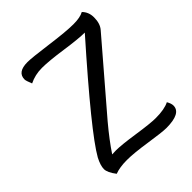

<svg xmlns="http://www.w3.org/2000/svg" viewBox="-193 -777 897 897"><g transform="rotate(-45 255.5 -328.5)"><path d="M141 -667Q170 -667 270 -653.5Q370 -640 418 -640Q463 -640 486 -653Q509 -630 509 -595Q509 -554 489 -531L210 -206Q153 -138 116 -82Q124 -83 141 -83Q178 -83 261.5 -70.5Q345 -58 380 -58Q438 -58 469 -74Q480 -55 480 -41Q480 10 382 10Q356 10 273.5 -2.5Q191 -15 146 -15Q99 -15 67 -3Q40 -38 40 -61Q40 -84 58 -119Q117 -224 428 -575Q388 -575 301.5 -587.5Q215 -600 170 -600Q124 -600 86 -581Q74 -610 74 -619Q74 -667 141 -667Z"/></g></svg>

Font: Overlock
Style: Italic
Weight: 400
Designer: Dario Muhafara
Foundry: Dario Manuel Muhafara
Version: Version 1.002